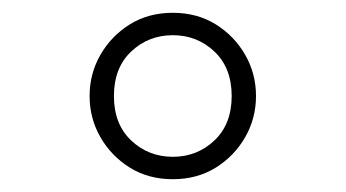

<svg xmlns="http://www.w3.org/2000/svg" viewBox="-20 -690 540 300"><path d="M250 -410Q212 -410 183 -428Q154 -446 137 -475.5Q120 -505 120 -540Q120 -575 137 -604.5Q154 -634 183 -652Q212 -670 250 -670Q288 -670 317 -652Q346 -634 363 -604.5Q380 -575 380 -540Q380 -505 363 -475.5Q346 -446 317 -428Q288 -410 250 -410ZM250 -445Q288 -445 315 -470.5Q342 -496 342 -540Q342 -584 315 -609.5Q288 -635 250 -635Q212 -635 185 -609.5Q158 -584 158 -540Q158 -496 185 -470.5Q212 -445 250 -445Z"/></svg>

Font: Spectral SC Light
Style: Regular
Weight: 300
Designer: Jean-Baptiste Levee
Foundry: Production Type
Version: Version 2.001